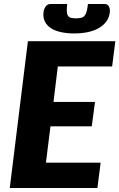

<svg xmlns="http://www.w3.org/2000/svg" viewBox="-20 -933 592 953"><path d="M267 -603 245.5 -427H451.5L435.5 -306H230.5L208 -125.5H479.5L463.5 0H28.5L118.5 -728.5H552.5L536.5 -603ZM357 -842Q373 -842 383.2 -844.8Q393.5 -847.5 400.2 -855.5Q407 -863.5 410.5 -877.2Q414 -891 416.5 -913H501Q508.5 -913 513.5 -909.2Q518.5 -905.5 521.2 -899.8Q524 -894 525 -886.5Q526 -879 525 -871.5Q522 -845.5 507.5 -826Q493 -806.5 469.8 -793.2Q446.5 -780 415.5 -773.5Q384.5 -767 348.5 -767Q312.5 -767 282.8 -773.5Q253 -780 232.8 -793.2Q212.5 -806.5 202.8 -826Q193 -845.5 196 -871.5Q196.5 -879 199.2 -886.5Q202 -894 206 -899.8Q210 -905.5 215.8 -909.2Q221.5 -913 229 -913H313.5Q311 -891 311.5 -877.2Q312 -863.5 317 -855.5Q322 -847.5 331.5 -844.8Q341 -842 357 -842Z"/></svg>

Font: Lato ExtraBold
Style: Italic
Weight: 800
Italic angle: -7°
Designer: Lukasz Dziedzic with Adam Twardoch and Botio Nikoltchev
Foundry: tyPoland Lukasz Dziedzic
Version: Version 2.015; 2015-08-06; http://www.latofonts.com/